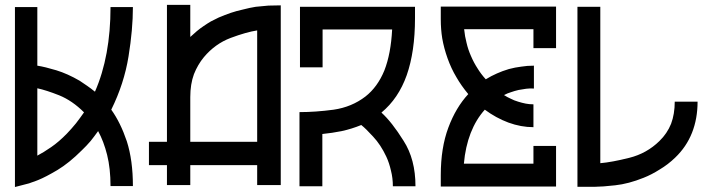

<svg xmlns="http://www.w3.org/2000/svg" viewBox="-20 -750 2864 771"><path d="M513.7 -721.7Q513.7 -631.8 496.1 -523.4Q478.5 -414.1 426.8 -309.6Q463.9 -257.8 489.3 -182.6Q513.7 -106.4 513.7 -2.9Q483.4 -2.9 423.8 -2.9Q423.8 -73.2 410.2 -127.9Q396.5 -182.6 374 -223.6Q359.4 -203.1 343.8 -183.6Q327.1 -164.1 308.6 -146.5Q257.8 -95.7 210.9 -67.4Q163.1 -39.1 133.8 -27.3Q117.2 -20.5 107.4 -17.6Q97.7 -13.7 96.7 -13.7Q77.1 -8.8 40 1Q40 -240.2 40 -721.7Q70.3 -721.7 129.9 -721.7Q129.9 -643.6 129.9 -486.3Q161.1 -481.4 206.1 -467.8Q251 -454.1 299.8 -425.8Q314.5 -416 330.1 -405.3Q345.7 -394.5 361.3 -381.8Q392.6 -453.1 408.2 -538.1Q423.8 -623 423.8 -721.7Q454.1 -721.7 513.7 -721.7ZM249 -213.9Q267.6 -233.4 285.2 -254.9Q301.8 -276.4 317.4 -298.8Q270.5 -345.7 217.8 -367.2Q166 -387.7 129.9 -395.5Q129.9 -304.7 129.9 -125Q154.3 -137.7 185.5 -159.2Q216.8 -180.7 249 -213.9Z M1057.6 -727.5Q1074.2 -727.5 1107.4 -728.5Q1107.4 -488.3 1107.4 -6.8Q1075.2 -6.8 1012.7 -6.8Q1012.7 -33.2 1012.7 -86.9Q922.9 -86.9 744.1 -86.9Q744.1 -60.5 744.1 -6.8Q712.9 -6.8 650.4 -6.8Q650.4 -33.2 650.4 -86.9Q626 -86.9 578.1 -86.9Q578.1 -118.2 578.1 -180.7Q601.6 -180.7 650.4 -180.7Q650.4 -364.3 650.4 -730.5Q681.6 -730.5 744.1 -730.5Q744.1 -687.5 744.1 -601.6Q757.8 -614.3 770.5 -625Q783.2 -635.7 797.9 -645.5Q813.5 -656.2 827.1 -664.1Q841.8 -671.9 858.4 -679.7Q883.8 -690.4 906.2 -698.2Q929.7 -706.1 956.1 -711.9Q982.4 -718.8 1006.8 -722.7Q1031.2 -725.6 1057.6 -727.5ZM744.1 -180.7Q834 -180.7 1012.7 -180.7Q1012.7 -330.1 1012.7 -627.9Q968.8 -621.1 906.2 -597.7Q843.8 -574.2 798.8 -520.5Q774.4 -491.2 758.8 -452.1Q744.1 -412.1 744.1 -360.4Q744.1 -358.4 744.1 -355.5Q744.1 -353.5 744.1 -351.6Q744.1 -308.6 744.1 -266.6Q744.1 -223.6 744.1 -180.7Z M1511.7 -297.9Q1553.7 -259.8 1600.6 -184.6Q1648.4 -110.4 1648.4 -2Q1618.2 -2 1557.6 -2Q1557.6 -35.2 1549.8 -65.4Q1543 -95.7 1531.2 -121.1Q1508.8 -168.9 1478.5 -201.2Q1449.2 -233.4 1430.7 -248Q1392.6 -232.4 1352.5 -223.6Q1313.5 -215.8 1274.4 -211.9Q1274.4 -141.6 1274.4 -2Q1244.1 -2 1182.6 -2Q1182.6 -70.3 1182.6 -208Q1182.6 -208 1182.6 -208Q1182.6 -208 1182.6 -208Q1182.6 -239.3 1182.6 -299.8Q1247.1 -299.8 1320.3 -309.6Q1392.6 -320.3 1447.3 -362.3Q1496.1 -400.4 1523.4 -466.8Q1549.8 -534.2 1554.7 -631.8Q1461.9 -631.8 1275.4 -631.8Q1275.4 -581.1 1275.4 -479.5Q1245.1 -479.5 1184.6 -479.5Q1184.6 -560.5 1184.6 -722.7Q1338.9 -722.7 1646.5 -722.7Q1646.5 -707 1646.5 -676.8Q1646.5 -543 1613.3 -448.2Q1580.1 -354.5 1511.7 -297.9Z M2212.9 -556.6Q2182.6 -556.6 2122.1 -556.6Q2122.1 -582 2122.1 -632.8Q2118.2 -632.8 2115.2 -632.8Q2111.3 -632.8 2108.4 -632.8Q2042 -632.8 1975.6 -632.8Q1909.2 -632.8 1843.8 -632.8Q1846.7 -603.5 1853.5 -578.1Q1859.4 -551.8 1871.1 -525.4Q1882.8 -498 1897.5 -475.6Q1911.1 -453.1 1930.7 -431.6Q1953.1 -445.3 1975.6 -455.1Q1997.1 -464.8 2023.4 -472.7Q2048.8 -479.5 2073.2 -482.4Q2096.7 -486.3 2124 -486.3Q2124 -456.1 2124 -394.5Q2107.4 -395.5 2092.8 -393.6Q2078.1 -391.6 2062.5 -388.7Q2045.9 -384.8 2032.2 -379.9Q2018.6 -376 2003.9 -368.2Q2017.6 -359.4 2031.2 -353.5Q2043.9 -346.7 2060.5 -341.8Q2076.2 -336.9 2090.8 -334Q2105.5 -331.1 2122.1 -331.1Q2122.1 -299.8 2122.1 -239.3Q2072.3 -239.3 2021.5 -257.8Q1971.7 -276.4 1926.8 -309.6Q1891.6 -270.5 1870.1 -215.8Q1848.6 -160.2 1842.8 -92.8Q1935.5 -92.8 2122.1 -92.8Q2122.1 -116.2 2122.1 -164.1Q2152.3 -164.1 2212.9 -164.1Q2212.9 -109.4 2212.9 -1Q2058.6 -1 1750 -1Q1750 -16.6 1750 -46.9Q1750 -156.2 1780.3 -237.3Q1810.5 -318.4 1860.4 -372.1Q1832 -406.2 1812.5 -440.4Q1792 -474.6 1777.3 -515.6Q1762.7 -556.6 1755.9 -595.7Q1750 -631.8 1750 -672.9Q1750 -675.8 1750 -678.7Q1750 -693.4 1750 -723.6Q1904.3 -723.6 2212.9 -723.6Q2212.9 -721.7 2212.9 -719.7Q2212.9 -717.8 2212.9 -715.8Q2212.9 -675.8 2212.9 -636.7Q2212.9 -596.7 2212.9 -556.6Z M2298.8 0Q2298.8 -241.2 2298.8 -722.7Q2330.1 -722.7 2390.6 -722.7Q2390.6 -513.7 2390.6 -94.7Q2436.5 -98.6 2506.8 -116.2Q2577.1 -133.8 2627.9 -183.6Q2659.2 -213.9 2674.8 -252.9Q2689.5 -292 2689.5 -341.8Q2720.7 -341.8 2781.2 -341.8Q2781.2 -273.4 2758.8 -216.8Q2736.3 -160.2 2691.4 -117.2Q2662.1 -88.9 2628.9 -69.3Q2596.7 -48.8 2564.5 -36.1Q2503.9 -11.7 2450.2 -5.9Q2397.5 0 2371.1 0Q2367.2 0 2333 0Q2298.8 0 2298.8 0Z"/></svg>

Font: Oishi
Style: Regular
Weight: 400
Designer: bBranding
Version: Version 1.0